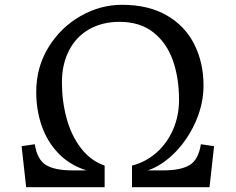

<svg xmlns="http://www.w3.org/2000/svg" viewBox="-20 -780 982 800"><path d="M726 -364Q726 -456 700 -529Q674 -602 618.5 -645.5Q563 -689 478 -689Q406 -689 351.5 -658Q297 -627 267.5 -569.5Q238 -512 238 -437Q238 -359 257.5 -287Q277 -215 317.5 -162.5Q358 -110 416 -90V0H89L70 -171L125 -179Q135 -115 171.5 -92.5Q208 -70 283 -70H340Q269 -93 222.5 -142Q176 -191 153.5 -256.5Q131 -322 131 -397Q131 -500 182 -583Q233 -666 315.5 -713Q398 -760 488 -760Q599 -760 675.5 -715.5Q752 -671 790 -594.5Q828 -518 828 -424Q828 -348 796 -274.5Q764 -201 710.5 -146Q657 -91 596 -70H659Q734 -70 770.5 -92.5Q807 -115 817 -179L872 -171L853 0H530V-90Q588 -105 632.5 -144.5Q677 -184 701.5 -241Q726 -298 726 -364Z"/></svg>

Font: TMT Limkin
Style: Regular
Weight: 400
Designer: Gabriel Drozdov
Version: Version 1.000;Glyphs 3.1.2 (3151)